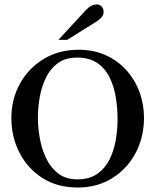

<svg xmlns="http://www.w3.org/2000/svg" viewBox="-20 -838 709 873"><path d="M634.8 -301.3Q634.8 -237.8 613.8 -180.9Q592.8 -124 553 -80.1Q513.2 -36.1 457.8 -10.7Q402.3 14.6 333 14.6Q240.7 14.6 173.1 -28.6Q105.5 -71.8 68.6 -143.6Q31.7 -215.3 31.7 -300.8Q31.7 -387.2 70.8 -457.8Q109.9 -528.3 179 -570.1Q248 -611.8 337.4 -611.8Q405.3 -611.8 460.2 -587.2Q515.1 -562.5 554.2 -519.3Q593.3 -476.1 614 -420.2Q634.8 -364.3 634.8 -301.3ZM514.6 -296.4Q514.6 -344.2 506.8 -393.6Q499 -442.9 479.2 -484.1Q459.5 -525.4 423.3 -550.8Q387.2 -576.2 331.1 -576.2Q277.8 -576.2 243.2 -550.8Q208.5 -525.4 188.7 -484.4Q168.9 -443.4 160.6 -395.8Q152.3 -348.1 152.3 -303.2Q152.3 -260.3 160.6 -211.7Q168.9 -163.1 189 -120.1Q209 -77.1 243.9 -49.8Q278.8 -22.5 331.5 -22.5Q386.7 -22.5 422.4 -47.6Q458 -72.8 478.3 -113.5Q498.5 -154.3 506.6 -202.4Q514.6 -250.5 514.6 -296.4ZM451.2 -784.7Q451.2 -771.5 443.1 -761Q435.1 -750.5 422.9 -742.7L285.2 -656.7H245.6L372.1 -793.9Q381.3 -803.7 393.3 -810.8Q405.3 -817.9 419.9 -817.9Q433.6 -817.9 442.4 -807.9Q451.2 -797.9 451.2 -784.7Z"/></svg>

Font: Scheherazade New Medium
Style: Regular
Weight: 500
Designer: SIL International
Foundry: SIL International
Version: Version 4.000